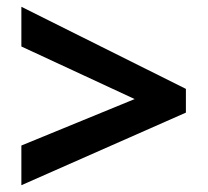

<svg xmlns="http://www.w3.org/2000/svg" viewBox="-20 -636 612 566"><path d="M43 -90V-207L377 -344L43 -499V-616L528 -374V-304Z"/></svg>

Font: Noto Sans Kannada
Style: Regular
Weight: 400
Designer: Jelle Bosma - Monotype Design Team
Foundry: Monotype Imaging Inc.
Version: Version 2.003